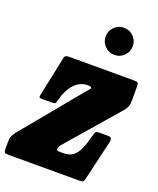

<svg xmlns="http://www.w3.org/2000/svg" viewBox="-236 -1166 1051 1276"><g transform="rotate(20 290.0 -528.0)"><path d="M-50 -30V-82.5Q-50 -107.5 -43 -121.8Q-36 -136 -27 -149.5L331 -583Q337.5 -590.5 341.8 -595.5Q346 -600.5 346 -604Q346 -615 325 -615H320Q264 -615 224 -570.2Q184 -525.5 165.5 -448Q161.5 -431 155.2 -428Q149 -425 131 -425H68Q54.5 -425 48.5 -427.8Q42.5 -430.5 45 -443L105 -728Q108 -743 116.2 -746.5Q124.5 -750 140 -750H598Q616.5 -750 623.2 -744.2Q630 -738.5 630 -719V-621Q630 -595 623.5 -577.5Q617 -560 606 -547L291 -183.5Q282 -173 277.8 -162.2Q273.5 -151.5 273.5 -144Q273.5 -140 277.8 -137.5Q282 -135 300 -135H320Q362.5 -135 388.8 -154.5Q415 -174 432.2 -213.5Q449.5 -253 464.5 -313Q470 -333 474.5 -339Q479 -345 500 -345H564Q581.5 -345 585 -333.5Q588.5 -322 585 -307L520 -31Q515 -10.5 511.5 -5.2Q508 0 487 0H-16Q-37.5 0 -43.8 -4.2Q-50 -8.5 -50 -30ZM416 -864.5Q376.5 -864.5 348.2 -892.8Q320 -921 320 -960.5Q320 -1000.5 348.2 -1028.5Q376.5 -1056.5 416 -1056.5Q456 -1056.5 484 -1028.5Q512 -1000.5 512 -960.5Q512 -921 484 -892.8Q456 -864.5 416 -864.5Z"/></g></svg>

Font: Besley* Condensed Fatface
Style: Italic
Weight: 900
Width: 3
Italic angle: -13°
Designer: Owen Earl
Foundry: indestructible type*
Version: Version 3.000; ttfautohint (v1.8.3)